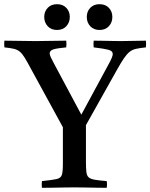

<svg xmlns="http://www.w3.org/2000/svg" viewBox="-45 -895 717 916"><path d="M512 -560 365 -298V-124Q365 -93 367 -75Q369 -57 378 -49Q387 -41 407 -37.5Q427 -34 464 -31Q467 -15 464 1Q443 1 414 0.5Q385 0 356.5 -0.5Q328 -1 309 -1Q290 -1 262 -0.5Q234 0 205 0.5Q176 1 155 1Q153 -14 155 -31Q203 -36 224 -40.5Q245 -45 250 -60.5Q255 -76 255 -111V-288L103 -566Q85 -600 73 -619.5Q61 -639 49.5 -648.5Q38 -658 21.5 -662Q5 -666 -24 -669Q-26 -685 -24 -701Q12 -701 50 -700Q88 -699 125 -699Q157 -699 196 -700Q235 -701 271 -701Q273 -686 271 -669Q228 -665 210 -659.5Q192 -654 192 -640Q192 -633 197.5 -621.5Q203 -610 212 -593L343 -348L475 -592Q493 -625 493 -637Q493 -652 472.5 -657.5Q452 -663 402 -669Q400 -686 402 -701Q418 -701 443 -700.5Q468 -700 492.5 -699.5Q517 -699 533 -699Q565 -699 592.5 -700Q620 -701 651 -701Q653 -685 651 -669Q622 -666 604 -662Q586 -658 573 -647.5Q560 -637 546 -616.5Q532 -596 512 -560ZM166 -814Q166 -840 182.5 -857.5Q199 -875 227 -875Q255 -875 271.5 -857.5Q288 -840 288 -814Q288 -788 271.5 -770Q255 -752 227 -752Q199 -752 182.5 -770Q166 -788 166 -814ZM369 -814Q369 -840 385.5 -857.5Q402 -875 430 -875Q458 -875 474.5 -857.5Q491 -840 491 -814Q491 -788 474.5 -770Q458 -752 430 -752Q402 -752 385.5 -770Q369 -788 369 -814Z"/></svg>

Font: Tiro Bangla
Style: Regular
Weight: 400
Designer: Bangla: John Hudson & Fiona Ross. Latin: John Hudson.
Foundry: Tiro Typeworks Ltd.
Version: Version 1.60